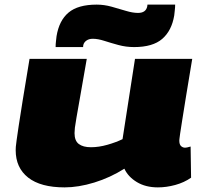

<svg xmlns="http://www.w3.org/2000/svg" viewBox="-20 -802 890 832"><path d="M260 10Q156 10 102 -32.5Q48 -75 48 -151Q48 -157 48.5 -165.5Q49 -174 52 -194.5Q55 -215 61 -256.5Q67 -298 78.5 -368Q90 -438 108 -547H356Q338 -444 327.5 -384Q317 -324 311.5 -293Q306 -262 304.5 -248.5Q303 -235 303 -225Q303 -192 321.5 -178Q340 -164 374 -164Q408 -164 445 -174.5Q482 -185 511 -199L565 -547H813Q796 -446 785.5 -380.5Q775 -315 769 -277.5Q763 -240 760.5 -222.5Q758 -205 757.5 -199.5Q757 -194 757 -193Q757 -176 764.5 -169Q772 -162 782 -162Q785 -162 790.5 -163Q796 -164 806 -167L808 -32Q778 -11 739.5 -0.5Q701 10 664 10Q611 10 573 -13Q535 -36 519 -71Q457 -32 388.5 -11Q320 10 260 10ZM221 -598Q221 -611 222.5 -623Q224 -635 225 -645Q236 -713 277 -747.5Q318 -782 399 -782Q431 -782 463.5 -773Q496 -764 525.5 -755Q555 -746 578 -746Q612 -746 618 -774Q619 -779 619 -782H739Q739 -770 737.5 -758Q736 -746 735 -735Q724 -669 683 -633.5Q642 -598 561 -598Q526 -598 493 -607Q460 -616 432 -625Q404 -634 382 -634Q366 -634 355 -626.5Q344 -619 341 -607Q340 -601 340 -598Z"/></svg>

Font: Georama ExtraExtended ExtraBold
Style: Italic
Weight: 800
Width: 8
Italic angle: -9°
Designer: Jean-Baptiste Levee
Foundry: Production Type
Version: Version 1.000